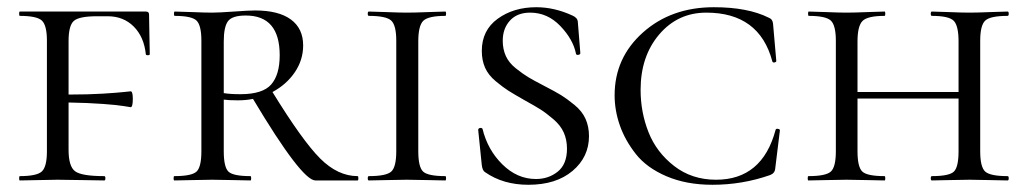

<svg xmlns="http://www.w3.org/2000/svg" viewBox="-20 -500 2847 532"><path d="M393 -460Q393 -442 394 -402Q395 -362 395 -350Q395 -347 389.5 -347Q384 -347 384 -350Q379 -398 350.5 -426.5Q322 -455 278 -455H249Q199 -455 184.5 -442Q170 -429 170 -386V-238Q225 -238 265 -240.5Q305 -243 323 -245Q341 -247 342 -247Q348 -247 348 -226Q348 -203 342 -203Q341 -203 323.5 -206Q306 -209 265.5 -212Q225 -215 170 -216V-85Q170 -39 188 -25.5Q206 -12 269 -12Q272 -12 272 -6Q272 0 269 0Q252 0 209 -1Q166 -2 139 -2Q121 -2 86.5 -1Q52 0 35 0Q33 0 33 -6Q33 -12 35 -12Q82 -12 96 -25Q110 -38 110 -81V-387Q110 -430 96 -443Q82 -456 35 -456Q33 -456 33 -462Q33 -468 35 -468H384Q393 -468 393 -460Z M971 -12Q973 -12 973 -6Q973 0 971 0H854Q816 0 681 -226Q662 -222 639 -222Q613 -222 600 -224V-81Q600 -37 613 -24.5Q626 -12 674 -12Q676 -12 676 -6Q676 0 674 0Q661 0 626 -1Q591 -2 568 -2Q548 -2 512.5 -1Q477 0 463 0Q461 0 461 -6Q461 -12 463 -12Q511 -12 524.5 -24.5Q538 -37 538 -81V-387Q538 -430 524.5 -443Q511 -456 464 -456Q462 -456 462 -462Q462 -468 464 -468Q477 -468 512.5 -466.5Q548 -465 568 -465Q586 -465 628 -468Q670 -471 687 -471Q752 -471 786 -446Q820 -421 820 -374Q820 -334 797 -300Q774 -266 735 -245Q818 -110 867 -61Q916 -12 971 -12ZM600 -242Q618 -239 646 -239Q708 -239 731.5 -266Q755 -293 755 -347Q755 -457 661 -457Q623 -457 611.5 -441Q600 -425 600 -385Z M1139 -81Q1139 -37 1152.5 -24.5Q1166 -12 1214 -12Q1216 -12 1216 -6Q1216 0 1214 0Q1201 0 1165.5 -1Q1130 -2 1107 -2Q1087 -2 1051 -1Q1015 0 1002 0Q999 0 999 -6Q999 -12 1002 -12Q1050 -12 1064 -24.5Q1078 -37 1078 -81V-387Q1078 -430 1064 -443Q1050 -456 1002 -456Q999 -456 999 -462Q999 -468 1002 -468Q1015 -468 1051 -466.5Q1087 -465 1107 -465Q1130 -465 1166 -466.5Q1202 -468 1214 -468Q1216 -468 1216 -462Q1216 -456 1214 -456Q1167 -456 1153 -442.5Q1139 -429 1139 -385Z M1373 -387Q1373 -364 1381.5 -345Q1390 -326 1409.5 -310.5Q1429 -295 1444 -286Q1459 -277 1488 -262Q1519 -246 1534.5 -236.5Q1550 -227 1571.5 -209.5Q1593 -192 1602.5 -170.5Q1612 -149 1612 -123Q1612 -65 1566.5 -26.5Q1521 12 1444 12Q1374 12 1324 -23Q1317 -27 1315 -42L1305 -140Q1305 -143 1307.5 -144.5Q1310 -146 1313 -145.5Q1316 -145 1317 -143Q1331 -85 1372 -44.5Q1413 -4 1465 -4Q1500 -4 1525.5 -24.5Q1551 -45 1551 -88Q1551 -113 1542 -133Q1533 -153 1513 -170Q1493 -187 1478 -196.5Q1463 -206 1434 -222Q1404 -239 1389 -248.5Q1374 -258 1353.5 -275Q1333 -292 1324 -312.5Q1315 -333 1315 -359Q1315 -416 1359 -448Q1403 -480 1466 -480Q1516 -480 1566 -457Q1580 -451 1581 -440L1588 -353Q1588 -349 1582.5 -348Q1577 -347 1576 -351Q1568 -391 1532.5 -428Q1497 -465 1449 -465Q1413 -465 1393 -443Q1373 -421 1373 -387Z M1958 -480Q2052 -480 2110 -451Q2121 -447 2122 -434L2131 -331Q2131 -328 2126 -327Q2121 -326 2120 -330Q2084 -465 1937 -465Q1858 -465 1806.5 -404.5Q1755 -344 1755 -251Q1755 -189 1777 -133.5Q1799 -78 1848 -40Q1897 -2 1964 -2Q2092 -2 2129 -140Q2130 -144 2135.5 -143Q2141 -142 2141 -139L2128 -33Q2127 -20 2114 -15Q2037 12 1954 12Q1882 12 1827 -11.5Q1772 -35 1742 -73Q1712 -111 1697.5 -152.5Q1683 -194 1683 -236Q1683 -340 1761.5 -410Q1840 -480 1958 -480Z M2772 -12Q2775 -12 2775 -6Q2775 0 2772 0Q2759 0 2723 -1Q2687 -2 2667 -2Q2645 -2 2609.5 -1Q2574 0 2562 0Q2559 0 2559 -6Q2559 -12 2562 -12Q2610 -12 2623 -24.5Q2636 -37 2636 -81V-227H2356V-81Q2356 -37 2369.5 -24.5Q2383 -12 2431 -12Q2433 -12 2433 -6Q2433 0 2431 0Q2418 0 2382.5 -1Q2347 -2 2325 -2Q2305 -2 2269 -1Q2233 0 2220 0Q2218 0 2218 -6Q2218 -12 2220 -12Q2268 -12 2282 -24.5Q2296 -37 2296 -81V-387Q2296 -430 2282 -443Q2268 -456 2221 -456Q2219 -456 2219 -462Q2219 -468 2221 -468Q2234 -468 2269.5 -466.5Q2305 -465 2325 -465Q2347 -465 2383 -466.5Q2419 -468 2431 -468Q2433 -468 2433 -462Q2433 -456 2431 -456Q2384 -456 2370 -442Q2356 -428 2356 -385V-245H2636V-385Q2636 -429 2622.5 -442.5Q2609 -456 2562 -456Q2559 -456 2559 -462Q2559 -468 2562 -468Q2574 -468 2609.5 -466.5Q2645 -465 2667 -465Q2687 -465 2723 -466.5Q2759 -468 2772 -468Q2775 -468 2775 -462Q2775 -456 2772 -456Q2724 -456 2710 -443Q2696 -430 2696 -387V-81Q2696 -37 2710 -24.5Q2724 -12 2772 -12Z"/></svg>

Font: Cormorant SC
Style: Regular
Weight: 400
Designer: Christian Thalmann (Catharsis Fonts)
Version: Version 1.000;PS 002.000;hotconv 1.0.88;makeotf.lib2.5.64775